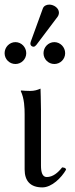

<svg xmlns="http://www.w3.org/2000/svg" viewBox="-25 -804 326 834"><path d="M82 -307V-68C82 -19 106 10 159 10C200 10 242 -32 262 -67C260 -76 255 -75 245 -77C227 -54 205 -35 178 -35C159 -35 153 -56 153 -85V-327C153 -358 151 -419 151 -419C137 -413 124 -409 106 -409C95 -409 73 -410 67 -411L65 -409C81 -376 82 -334 82 -307ZM189 -784C176 -784 165 -778 161 -767L109 -624C108 -621 107 -617 107 -614C107 -607 113 -601 121 -601C125 -601 130 -605 133 -609L225 -731C229 -736 231 -744 231 -749C231 -769 209 -784 189 -784ZM-5 -573C-5 -547 16 -526 42 -526C68 -526 89 -547 89 -573C89 -599 68 -621 42 -621C16 -621 -5 -599 -5 -573ZM164 -573C164 -547 185 -526 211 -526C237 -526 258 -547 258 -573C258 -599 237 -621 211 -621C185 -621 164 -599 164 -573Z"/></svg>

Font: Libertinus Serif Display
Style: Regular
Weight: 400
Designer: Philipp H. Poll, Khaled Hosny
Foundry: Caleb Maclennan
Version: Version 7.050;RELEASE